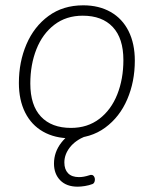

<svg xmlns="http://www.w3.org/2000/svg" viewBox="-20 -512 578 722"><path d="M51 -200Q51 -279 79.5 -345.5Q108 -412 162.5 -452Q217 -492 293 -492Q352 -492 396 -467Q440 -442 463.5 -395Q487 -348 487 -284Q487 -205 458.5 -138.5Q430 -72 375.5 -32Q321 8 245 8Q186 8 142 -17Q98 -42 74.5 -89Q51 -136 51 -200ZM444 -286Q444 -368 404 -410.5Q364 -453 291 -453Q229 -453 184.5 -419Q140 -385 117 -327Q94 -269 94 -198Q94 -116 134 -73.5Q174 -31 247 -31Q309 -31 353.5 -65Q398 -99 421 -157Q444 -215 444 -286ZM183 103Q183 60 210.5 24.5Q238 -11 284 -31L302 0Q263 16 242.5 42.5Q222 69 222 99Q222 125 236 139.5Q250 154 277 154Q295 154 316 147Q327 143 332.5 150Q338 157 336.5 167Q335 177 328 180Q315 185 299.5 187.5Q284 190 272 190Q230 190 206.5 166Q183 142 183 103Z"/></svg>

Font: SN Pro Thin
Style: Italic
Weight: 200
Italic angle: -9°
Designer: Tobias Whetton
Foundry: Supernotes
Version: Version 1.003;Glyphs 3.3 (3324)